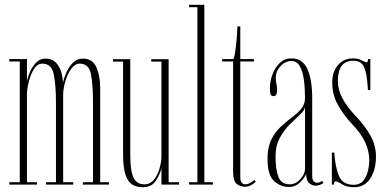

<svg xmlns="http://www.w3.org/2000/svg" viewBox="-20 -770 1610 801"><path d="M19 0V-10H62.5V-513.5H19V-523.5H92.5V-431Q94.5 -444 103.5 -466.5Q112.5 -489 129 -507.2Q145.5 -525.5 170 -525.5Q197 -525.5 212.8 -509.2Q228.5 -493 235.5 -469.2Q242.5 -445.5 242.5 -423.5Q246 -442.5 256.2 -466.2Q266.5 -490 283.8 -507.8Q301 -525.5 325.5 -525.5Q366.5 -525.5 382.2 -489Q398 -452.5 398 -403.5V-10H434.5V0H325.5V-10H368V-340Q368 -416 359.5 -460.2Q351 -504.5 312.5 -504.5Q292.5 -504.5 277 -482.8Q261.5 -461 252.8 -431.5Q244 -402 243.5 -378V-10H285.5V0H172V-10H213.5V-340Q213.5 -416 204.2 -460.2Q195 -504.5 156.5 -504.5Q136 -504.5 122 -482.2Q108 -460 100.5 -430.5Q93 -401 92.5 -378V-10H134.5V0Z M574.5 11Q550.5 11 532.2 0.2Q514 -10.5 503.8 -40.2Q493.5 -70 493.5 -126.5V-513H451.5V-523H523.5V-123.5Q523.5 -57 537 -29Q550.5 -1 582.5 -1Q607.5 -1 623.2 -21.8Q639 -42.5 646.2 -69.8Q653.5 -97 653.5 -115.5V-513H611V-523H683.5V-10H727V0H653.5V-67.5Q645.5 -38 628.5 -13.5Q611.5 11 574.5 11Z M769 0V-10H803.5V-740H769V-750H832.5V-10H868V0Z M1001.5 9Q983 9 967.8 -2.5Q952.5 -14 952.5 -55.5V-513.5H907V-523.5H952.5Q956 -523.5 959.5 -543.8Q963 -564 966.2 -595.5Q969.5 -627 970.5 -660H982.5V-523.5H1039.5V-513.5H982.5V-31Q982.5 -14.5 988.5 -7.8Q994.5 -1 1002.5 -1Q1014 -1 1025.8 -8Q1037.5 -15 1041.5 -19L1047 -12Q1039.5 -4 1027.2 2.5Q1015 9 1001.5 9Z M1185 10Q1150 10 1123 -15Q1096 -40 1096 -108Q1096 -156 1111.8 -187.5Q1127.5 -219 1150.8 -240.8Q1174 -262.5 1197.5 -280Q1221 -297.5 1236.8 -316.2Q1252.5 -335 1252.5 -361Q1252.5 -401.5 1247.8 -436.8Q1243 -472 1231 -493.8Q1219 -515.5 1196 -515.5Q1170 -515.5 1150.2 -493.8Q1130.5 -472 1130.5 -447.5Q1130.5 -431.5 1133.2 -419.8Q1136 -408 1136 -396.5Q1136 -385 1133.2 -377Q1130.5 -369 1120.5 -369Q1111 -369 1108.5 -377.5Q1106 -386 1106 -401Q1106 -431.5 1116.8 -460.2Q1127.5 -489 1147.8 -507.8Q1168 -526.5 1196 -526.5Q1242 -526.5 1262.2 -482.5Q1282.5 -438.5 1282.5 -358V-36.5Q1282.5 -19.5 1288.8 -13.5Q1295 -7.5 1302.5 -7.5Q1308.5 -7.5 1314.5 -10.2Q1320.5 -13 1324 -15.5L1329.5 -6.5Q1324.5 -2.5 1315 1Q1305.5 4.5 1296 4.5Q1282 4.5 1270 -5.8Q1258 -16 1257 -44.5Q1251.5 -29 1232 -9.5Q1212.5 10 1185 10ZM1188.5 -1Q1213.5 -1 1233 -22.5Q1252.5 -44 1252.5 -65.5V-324.5Q1251.5 -310.5 1232.8 -293Q1214 -275.5 1190 -252Q1166 -228.5 1147.8 -195.5Q1129.5 -162.5 1129.5 -117.5Q1129.5 -63.5 1141.5 -32.2Q1153.5 -1 1188.5 -1Z M1456.5 11Q1426 11 1407.2 -1.2Q1388.5 -13.5 1380 -13.5Q1374 -13.5 1372.5 0H1364.5V-133.5H1374.5Q1378.5 -73.5 1394 -36.2Q1409.5 1 1456.5 1Q1480.5 1 1494.5 -15Q1508.5 -31 1514.5 -55Q1520.5 -79 1520.5 -102.5Q1520.5 -138 1504 -175Q1487.5 -212 1450.5 -250.5Q1415.5 -287.5 1390.8 -330.5Q1366 -373.5 1366 -426.5Q1366 -471 1390.2 -498.8Q1414.5 -526.5 1453 -526.5Q1475 -526.5 1489.2 -518.2Q1503.5 -510 1509.5 -510Q1514.5 -510 1516 -523.5H1525V-394.5H1515Q1512 -444 1505.5 -470.5Q1499 -497 1486.8 -506.8Q1474.5 -516.5 1453 -516.5Q1389.5 -516.5 1389.5 -431.5Q1389.5 -396.5 1408 -361Q1426.5 -325.5 1462 -288Q1505.5 -242 1527 -201.8Q1548.5 -161.5 1548.5 -116.5Q1548.5 -62 1524.8 -25.5Q1501 11 1456.5 11Z"/></svg>

Font: Imbue 100pt Thin
Style: Regular
Weight: 100
Designer: Tyler Finck
Foundry: Etcetera Type Company
Version: Version 1.102; ttfautohint (v1.8.3)